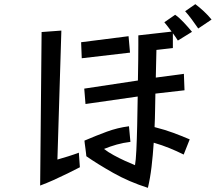

<svg xmlns="http://www.w3.org/2000/svg" viewBox="-20 -871 1040 923"><path d="M933 -734Q921 -752 902 -777.5Q883 -803 870 -817L919 -851Q939 -836 960 -816.5Q981 -797 997 -777ZM863 -128Q829 -145 794.5 -159Q760 -173 719 -185Q715 -124 708.5 -69Q702 -14 691 32Q600 3 524 -40Q448 -83 395 -120Q395 -120 394 -130.5Q393 -141 391 -155Q389 -169 387.5 -181Q386 -193 386 -195Q442 -219 493.5 -238Q545 -257 600 -264L607 -189Q573 -185 541 -176Q509 -167 480 -155Q499 -140 526.5 -125Q554 -110 581.5 -97.5Q609 -85 629 -77Q633 -98 635.5 -149Q638 -200 639.5 -268.5Q641 -337 642 -407L391 -371L385 -445L643 -484Q644 -536 644.5 -580.5Q645 -625 645 -654V-701L805 -719Q796 -732 786.5 -743.5Q777 -755 770 -764L822 -800Q841 -787 863.5 -763Q886 -739 903 -718L835 -676Q830 -684 824 -693Q818 -702 811 -711V-640L732 -631Q731 -600 730.5 -566.5Q730 -533 729 -498L864 -516L867 -437L727 -421Q726 -381 725.5 -340.5Q725 -300 723 -260Q774 -247 813 -232.5Q852 -218 892 -201ZM364 -67Q339 -54 305.5 -37.5Q272 -21 237.5 -5.5Q203 10 173 21L180 -717L275 -724L256 -104Q278 -110 308 -119.5Q338 -129 359 -137ZM370 -668 598 -697 605 -618 373 -591Z"/></svg>

Font: Stick
Style: Regular
Weight: 400
Designer: Fontworks Inc.
Foundry: Fontworks Inc.
Version: Version 1.100